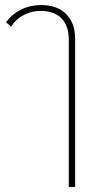

<svg xmlns="http://www.w3.org/2000/svg" viewBox="-20 -528 403 759"><path d="M252 211V-370Q252 -426 223 -455.5Q194 -485 140 -485Q105 -485 73.5 -468.5Q42 -452 24 -423L4 -440Q27 -472 63 -490Q99 -508 142 -508Q206 -508 241.5 -472.5Q277 -437 277 -374V211Z"/></svg>

Font: Noto Sans Thai Looped UI Thin
Style: Regular
Weight: 100
Designer: Cadson Demak Team
Foundry: Cadson Demak Co., Ltd.
Version: Version 1.000; ttfautohint (v1.8.4.7-5d5b)